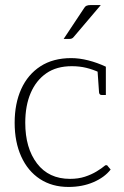

<svg xmlns="http://www.w3.org/2000/svg" viewBox="-20 -734 489 760"><path d="M251 6Q186 6 138 -25.5Q90 -57 64 -114.5Q38 -172 38 -248Q38 -324 64 -381.5Q90 -439 140 -471.5Q190 -504 262 -504Q294 -504 329.5 -495Q365 -486 399 -470V-446L374 -447Q348 -459 321.5 -465.5Q295 -472 264 -472Q204 -472 163.5 -444Q123 -416 101.5 -366Q80 -316 80 -248Q80 -148 126.5 -87Q173 -26 257 -26Q290 -26 316 -34.5Q342 -43 362.5 -55.5Q383 -68 396 -79Q399 -81 402.5 -80Q406 -79 407 -76L418 -63Q394 -32 350 -13Q306 6 251 6ZM366 -455 399 -446V-358H382Q377 -358 374.5 -361.5Q372 -365 372 -369ZM232 -580 311 -699Q316 -708 322 -711Q328 -714 339 -714H379L272 -588Q269 -584 265 -582Q261 -580 256 -580Z"/></svg>

Font: Aleo ExtraLight
Style: Regular
Weight: 250
Designer: Alessio Laiso
Foundry: Alessio Laiso
Version: Version 2.001;gftools[0.9.29]